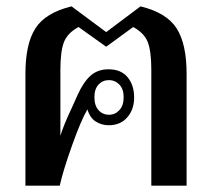

<svg xmlns="http://www.w3.org/2000/svg" viewBox="-20 -584 667 604"><path d="M60 -352Q60 -446 91.5 -495Q123 -544 205 -564L314 -483L422 -564Q504 -544 535.5 -495Q567 -446 567 -352V0H456V-365Q456 -422 445 -451Q434 -480 399 -499L314 -437L227 -499Q192 -480 181 -451Q170 -422 170 -365V-157Q180 -190 206 -245L224 -285Q243 -327 265.5 -346.5Q288 -366 321 -366Q361 -366 381.5 -341Q402 -316 402 -277Q402 -240 380.5 -215Q359 -190 322 -190Q300 -190 281.5 -201.5Q263 -213 255 -240Q235 -206 206.5 -126Q178 -46 168 0H60ZM369 -278Q369 -304 355.5 -318Q342 -332 323 -332Q303 -332 290 -318Q277 -304 277 -278Q277 -252 290 -237.5Q303 -223 323 -223Q342 -223 355.5 -237.5Q369 -252 369 -278Z"/></svg>

Font: Trirong Medium
Style: Regular
Weight: 500
Designer: Katatrad Team
Foundry: CadsonDemak
Version: Version 1.001